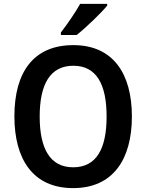

<svg xmlns="http://www.w3.org/2000/svg" viewBox="-20 -957 752 987"><path d="M531 -928V-937H392C367 -892 326 -833 293 -790V-777H374C422 -815 500 -890 531 -928ZM658 -358C658 -579 561 -725 357 -725C153 -725 54 -587 54 -359C54 -139 149 10 356 10C561 10 658 -138 658 -358ZM184 -358C184 -524 238 -619 357 -619C475 -619 528 -525 528 -358C528 -191 475 -97 356 -97C238 -97 184 -192 184 -358Z"/></svg>

Font: Noto Sans Thai SemCond SemBd
Style: Regular
Weight: 600
Width: 4
Designer: Monotype Design Team
Foundry: Monotype Imaging Inc.
Version: Version 2.002